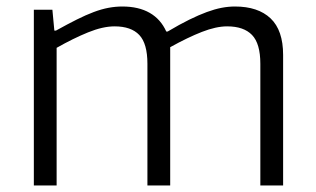

<svg xmlns="http://www.w3.org/2000/svg" viewBox="-20 -570 970 590"><path d="M84 -540H141L147 -476H152Q188 -496 216 -510Q244 -524 268 -533Q292 -542 313.5 -546Q335 -550 356 -550Q406 -550 440 -530.5Q474 -511 491 -473H495Q532 -495 561.5 -509.5Q591 -524 615.5 -533Q640 -542 661 -546Q682 -550 702 -550Q773 -550 811.5 -513.5Q850 -477 850 -401V0H780V-374Q780 -436 754.5 -462.5Q729 -489 678 -489Q644 -489 600.5 -472Q557 -455 503 -425V0H433V-374Q433 -436 408 -462.5Q383 -489 332 -489Q296 -489 250.5 -470.5Q205 -452 154 -423V0H84Z"/></svg>

Font: Encode Sans Wide
Style: Light
Weight: 300
Designer: Pablo Impallari, Andres Torresi
Foundry: Pablo Impallari, Andres Torresi
Version: Version 1.000; ttfautohint (v1.00) -l 8 -r 50 -G 200 -x 14 -